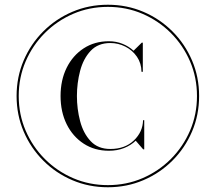

<svg xmlns="http://www.w3.org/2000/svg" viewBox="-20 -780 910 810"><path d="M50 -375Q50 -455 79.8 -524.8Q109.5 -594.5 162.5 -647.5Q215.5 -700.5 285.2 -730.2Q355 -760 435 -760Q515 -760 584.8 -730.2Q654.5 -700.5 707.5 -647.5Q760.5 -594.5 790.2 -524.8Q820 -455 820 -375Q820 -295 790.2 -225.2Q760.5 -155.5 707.5 -102.5Q654.5 -49.5 584.8 -19.8Q515 10 435 10Q355 10 285.2 -19.8Q215.5 -49.5 162.5 -102.5Q109.5 -155.5 79.8 -225.2Q50 -295 50 -375ZM59 -375Q59 -297 88.2 -229Q117.5 -161 169.2 -109.2Q221 -57.5 289 -28.2Q357 1 435 1Q513 1 581 -28.2Q649 -57.5 700.8 -109.2Q752.5 -161 781.8 -229Q811 -297 811 -375Q811 -453 781.8 -521Q752.5 -589 700.8 -640.8Q649 -692.5 581 -721.8Q513 -751 435 -751Q357 -751 289 -721.8Q221 -692.5 169.2 -640.8Q117.5 -589 88.2 -521Q59 -453 59 -375ZM588.5 -273V-150H584L552.5 -186.5Q532.5 -167 503.5 -155.5Q474.5 -144 439.5 -144Q379 -144 333 -174Q287 -204 261.2 -256Q235.5 -308 235.5 -375Q235.5 -442 261.2 -494Q287 -546 333 -576Q379 -606 439.5 -606Q470 -606 496.8 -595.2Q523.5 -584.5 543.5 -566L578 -600H582.5V-477H577Q576.5 -513 557.8 -540.5Q539 -568 509 -583.2Q479 -598.5 445.5 -598.5Q393.5 -598.5 362.5 -565.5Q331.5 -532.5 318 -481Q304.5 -429.5 304.5 -375Q304.5 -320.5 318 -269Q331.5 -217.5 362.5 -184.5Q393.5 -151.5 445.5 -151.5Q507 -151.5 544.8 -187.5Q582.5 -223.5 583.5 -273Z"/></svg>

Font: Bodoni* 24pt
Style: Regular
Weight: 400
Version: Version 2.3